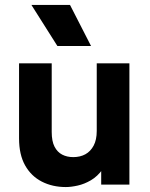

<svg xmlns="http://www.w3.org/2000/svg" viewBox="-20 -746 605 776"><path d="M246 10Q192 10 149 -12Q106 -34 81.5 -77.5Q57 -121 57 -187V-490H189V-213Q189 -175 200.5 -153Q212 -131 231.5 -121Q251 -111 276 -111Q304 -111 325 -122.5Q346 -134 358.5 -157.5Q371 -181 371 -217V-490H503V0H389V-136H426Q416 -91 395 -62Q374 -33 347.5 -17.5Q321 -2 294 4Q267 10 246 10ZM212 -560 107 -726H263L348 -560Z"/></svg>

Font: SUSE Thin
Style: Bold
Weight: 700
Version: Version 1.000